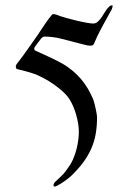

<svg xmlns="http://www.w3.org/2000/svg" viewBox="-20 -530 472 711"><path d="M178.2 156.2Q178.2 149.4 184.1 143.6Q190.9 136.7 200 128.7Q209 120.6 214.4 114.7Q217.3 111.3 221.2 106.2Q225.1 101.1 229 95.7Q232.9 90.3 236.3 85.2Q239.7 80.1 242.2 76.2Q249 64.5 254.6 49.6Q260.3 34.7 264.2 18.8Q268.1 2.9 270 -12.7Q272 -28.3 272 -41.5Q272 -56.6 269.3 -72.8Q266.6 -88.9 262.2 -104.5Q257.8 -120.1 252 -134Q246.1 -147.9 239.7 -158.7Q230.5 -174.3 214.4 -189.2Q198.2 -204.1 179.9 -217Q161.6 -230 143.6 -239.5Q125.5 -249 112.8 -254.4Q103 -257.8 93 -261Q83 -264.2 73.5 -266.6Q64 -269 56.4 -270.8Q48.8 -272.5 44.4 -273.9Q40.5 -274.9 39.6 -277.6Q38.6 -280.3 38.6 -285.6Q38.6 -286.6 39.8 -289.3Q41 -292 42 -293Q65.4 -322.8 83 -348.4Q100.6 -374 120.6 -401.9Q122.1 -404.3 126.5 -410.9Q130.9 -417.5 136.5 -426Q142.1 -434.6 148.4 -443.6Q154.8 -452.6 160.4 -460.4Q166 -468.3 170.4 -473.1Q174.8 -478 176.3 -478Q182.6 -478 192.4 -474.4Q202.1 -470.7 207.5 -468.8Q217.8 -465.8 234.1 -461.2Q250.5 -456.5 267.6 -452.6Q284.7 -448.7 300.5 -445.8Q316.4 -442.9 325.2 -442.9Q335 -442.9 342.5 -450Q350.1 -457 356.7 -466.8Q363.3 -476.6 369.6 -487.1Q376 -497.6 383.3 -504.4Q385.7 -507.3 388.4 -508.8Q391.1 -510.3 397 -510.3Q397 -505.9 396.2 -502.7Q395.5 -499.5 393.6 -495.1Q386.7 -482.4 381.1 -472.7Q375.5 -462.9 371.6 -455.1Q367.2 -447.8 361.8 -437.5Q356.4 -427.2 350.6 -416.3Q344.7 -405.3 339.4 -394Q334 -382.8 330.1 -372.6Q326.7 -363.8 322.8 -362.3Q318.8 -360.8 316.4 -360.8Q305.2 -360.8 295.4 -363.8Q285.6 -366.7 274.4 -369.1Q243.7 -377 210.4 -385.7Q177.2 -394.5 145 -394.5Q141.6 -394.5 138.4 -392.6Q135.3 -390.6 133.3 -388.7L108.9 -356.4Q107.4 -354.5 107.2 -352.8Q106.9 -351.1 106.9 -349.6Q106.9 -344.2 111.3 -342.3Q138.7 -330.1 163.8 -318.4Q189 -306.6 214.4 -292.5Q254.4 -268.1 281.2 -235.8Q308.1 -203.6 325.7 -160.6Q327.6 -155.3 330.1 -145.5Q332.5 -135.7 334.7 -125.7Q336.9 -115.7 338.1 -107.4Q339.4 -99.1 339.4 -96.2Q339.4 -63 334.5 -34.7Q329.6 -6.3 318.1 20Q306.6 46.4 287.8 71.8Q269 97.2 240.7 124Q235.8 128.4 227.3 134.8Q218.8 141.1 210 147Q201.2 152.8 193.6 156.7Q186 160.6 183.1 160.6Q178.2 160.6 178.2 156.2Z"/></svg>

Font: IM FELL French Canon SC
Style: Regular
Weight: 400
Designer: Igino Marini
Foundry: Igino Marini
Version: 3.00